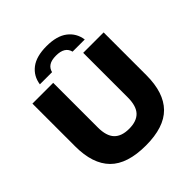

<svg xmlns="http://www.w3.org/2000/svg" viewBox="-249 -1125 1310 1310"><g transform="rotate(-45 406.0 -470.0)"><path d="M62.5 -327.5V-740H263V-309.5Q263 -227.5 299 -189.5Q335 -151.5 408 -151.5Q481 -151.5 516.8 -189.5Q552.5 -227.5 552.5 -309.5V-740H749.5V-327.5Q749.5 -158.5 666.8 -74.2Q584 10 408 10Q229.5 10 146 -74.2Q62.5 -158.5 62.5 -327.5ZM408 -949.5Q506.5 -949.5 560.5 -908Q614.5 -866.5 624.5 -797H507Q492.5 -858 408 -858Q363.5 -858 339.8 -842.2Q316 -826.5 309 -797H191.5Q201.5 -867 255.2 -908.2Q309 -949.5 408 -949.5Z"/></g></svg>

Font: Encode Sans Semi Expanded ExBd
Style: Regular
Weight: 800
Width: 6
Designer: Multiple Designers
Foundry: Impallari Type
Version: Version 2.000